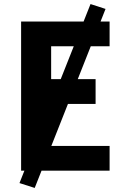

<svg xmlns="http://www.w3.org/2000/svg" viewBox="-20 -841 616 946"><path d="M84 0H520V-122H232V-329H451V-451H232V-613H520V-735H84ZM151 85 500 -797 426 -821 76 61Z"/></svg>

Font: Iosevka Sparkle Heavy
Style: Regular
Weight: 900
Designer: Belleve Invis
Foundry: Belleve Invis
Version: Version 4.5.0; ttfautohint (v1.8.3)